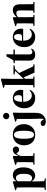

<svg xmlns="http://www.w3.org/2000/svg" viewBox="1561 -2332 1017 4179"><g transform="rotate(-90 2069.5 -242.5)"><path d="M24 246H276V224L215 214C212 162 211 92 211 36V-64C243 -9 284 15 332 15C442 15 516 -83 516 -242C516 -392 447 -472 344 -472C286 -472 243 -441 213 -391V-462L199 -472L20 -420V-402L78 -385C80 -340 80 -302 80 -240V36C80 92 80 163 77 215L24 224ZM283 -405C338 -405 376 -359 376 -235C376 -106 336 -53 284 -53C254 -53 235 -63 213 -87V-365C233 -389 256 -405 283 -405Z M574 0H826V-22L766 -31C763 -83 763 -154 763 -209V-295C775 -336 799 -374 822 -397L828 -386C848 -348 873 -336 902 -336C938 -336 969 -358 972 -407C964 -452 935 -472 895 -472C838 -472 795 -429 763 -340V-462L749 -472L570 -420V-402L628 -385C630 -340 630 -302 630 -240V-209C630 -154 630 -83 627 -31L574 -22Z M1226 15C1359 15 1457 -84 1457 -229C1457 -376 1372 -472 1226 -472C1091 -472 996 -374 996 -228C996 -82 1080 15 1226 15ZM1226 -11C1171 -11 1139 -62 1139 -228C1139 -394 1171 -447 1226 -447C1282 -447 1313 -395 1313 -229C1313 -64 1282 -11 1226 -11Z M1515 246C1554 246 1605 233 1648 189C1689 148 1704 101 1704 0V-330L1708 -462L1694 -472L1511 -420V-402L1569 -385C1570 -340 1571 -305 1571 -242V-65C1571 26 1580 103 1573 170C1572 185 1569 196 1564 206L1550 183C1526 142 1505 135 1477 135C1442 135 1417 155 1414 187C1425 231 1462 246 1515 246ZM1633 -548C1671 -548 1703 -576 1703 -616C1703 -657 1671 -685 1633 -685C1595 -685 1563 -657 1563 -616C1563 -576 1595 -548 1633 -548Z M2023 -446C2062 -446 2088 -417 2088 -342C2088 -287 2070 -272 2015 -272H1943C1947 -403 1982 -446 2023 -446ZM2022 15C2101 15 2165 -19 2203 -96L2188 -108C2161 -78 2127 -59 2081 -59C2001 -59 1943 -126 1943 -246V-247H2200C2204 -264 2205 -273 2205 -293C2205 -397 2135 -472 2021 -472C1908 -472 1803 -386 1803 -222C1803 -70 1900 15 2022 15Z M2254 0H2494V-22L2446 -30C2443 -79 2443 -146 2443 -203L2475 -236L2578 0H2759V-22L2713 -31L2570 -334L2655 -422L2737 -436V-458H2536V-436L2617 -422L2443 -236V-515L2447 -720L2433 -731L2250 -683V-665L2310 -649V-209C2310 -154 2310 -83 2307 -31L2254 -22Z M2970 15C3040 15 3079 -14 3102 -65L3087 -76C3070 -56 3054 -47 3028 -47C2998 -47 2975 -63 2975 -110V-428H3079V-458H2975L2979 -610H2932L2849 -463L2783 -450V-428H2842L2840 -231V-111C2840 -25 2888 15 2970 15Z M3353 -446C3392 -446 3418 -417 3418 -342C3418 -287 3400 -272 3345 -272H3273C3277 -403 3312 -446 3353 -446ZM3352 15C3431 15 3495 -19 3533 -96L3518 -108C3491 -78 3457 -59 3411 -59C3331 -59 3273 -126 3273 -246V-247H3530C3534 -264 3535 -273 3535 -293C3535 -397 3465 -472 3351 -472C3238 -472 3133 -386 3133 -222C3133 -70 3230 15 3352 15Z M3595 0H3835V-22L3787 -30C3784 -82 3784 -154 3784 -209V-357C3813 -382 3844 -396 3873 -396C3913 -396 3932 -376 3932 -316V-209C3932 -154 3932 -82 3929 -30L3880 -22V0H4117V-22L4069 -30C4066 -82 4066 -154 4066 -209V-319C4066 -426 4017 -472 3941 -472C3879 -472 3829 -443 3784 -383V-462L3770 -472L3591 -420V-402L3649 -385C3651 -340 3651 -302 3651 -240V-209C3651 -154 3651 -83 3648 -31L3595 -22Z"/></g></svg>

Font: Source Serif 4 Display
Style: Bold
Weight: 700
Designer: Frank Grießhammer
Foundry: Adobe Systems Incorporated
Version: Version 4.004;hotconv 1.0.117;makeotfexe 2.5.65602